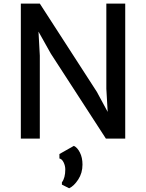

<svg xmlns="http://www.w3.org/2000/svg" viewBox="-20 -763 804 1057"><path d="M360.8 273.4 320.8 253.4V240.7Q339.4 216.3 339.4 169.9Q339.4 149.9 330.3 131.1Q321.3 112.3 307.1 109.4V85L386.7 40Q405.8 48.8 419.9 76.7Q434.1 104.5 434.1 143.1Q434.1 189.5 410.6 225.3Q387.2 261.2 360.8 273.4ZM94.7 0V-743.2H199.2L513.2 -257.3L572.8 -147L565.4 -274.4V-743.2H669.4V0H563L259.8 -467.8L191.9 -588.9L199.2 -456.5V0Z"/></svg>

Font: HaufeMerriweatherSans
Style: Regular
Weight: 400
Designer: Eben Sorkin ( eben@eyebytes.com )
Foundry: Eben Sorkin
Version: Version 1.56